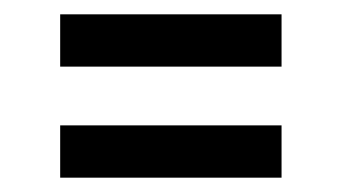

<svg xmlns="http://www.w3.org/2000/svg" viewBox="-20 -410 478 268"><path d="M64 -162V-235H373V-162ZM64 -317V-390H373V-317Z"/></svg>

Font: Oxford Sans SemiBold
Style: Regular
Weight: 600
Designer: Matt McInerney, Pablo Impallari, Rodrigo Fuenzalida
Foundry: Matt McInerney, Pablo Impallari, Rodrigo Fuenzalida
Version: Version 3.000g; ttfautohint (v1.5) -l 8 -r 28 -G 28 -x 14 -D